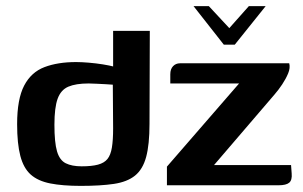

<svg xmlns="http://www.w3.org/2000/svg" viewBox="-20 -606 990 628"><path d="M613 -586H663L730 -514L794 -586H849L748 -460H712ZM36 -200Q36 -282 59 -326Q82 -370 125.5 -386.5Q169 -403 229 -403Q247 -403 270.5 -401Q294 -399 316 -395.5Q338 -392 355 -387.5Q372 -383 380 -378L350 -365V-505H470L469 -201Q469 -133 458 -92.5Q447 -52 421.5 -31.5Q396 -11 352.5 -4.5Q309 2 244 2Q185 2 144.5 -6Q104 -14 80.5 -35Q57 -56 46.5 -96Q36 -136 36 -200ZM247 -62Q280 -62 300.5 -67.5Q321 -73 331.5 -86Q342 -99 346 -123.5Q350 -148 350 -186L349 -329Q341 -330 327 -330.5Q313 -331 298 -332Q283 -333 270 -333Q228 -333 203.5 -322.5Q179 -312 168.5 -283Q158 -254 158 -198Q158 -140 166.5 -111Q175 -82 195 -72Q215 -62 247 -62ZM680 -66H932L934 -39Q936 -17 926 -8.5Q916 0 891 0H526V-61L762 -333H537V-363Q537 -380 546 -389.5Q555 -399 569 -399H926Q930 -384 922.5 -366Q915 -348 903 -330Q891 -312 878 -297Z"/></svg>

Font: Genos SemiBold
Style: Regular
Weight: 600
Designer: Robert E. Leuschke
Foundry: Robert E. Leuschke
Version: Version 1.010